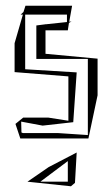

<svg xmlns="http://www.w3.org/2000/svg" viewBox="-20 -475 390 671"><path d="M34 -42 51 9H289L321 -142V-270L139 -287V-369H217L221 -395L230 -400L222 -399L232 -455H69L62 -433L52 -424H60L31 -324V-223L219 -208V-53L149 -64H61ZM54 -49V-50L129 -36L236 -48L248 -222L68 -233V-424H214V-398L139 -390V-391L138 -390L107 -386V-269H287V-3L182 -10H60L55 -12ZM242 164 248 58 150 109 76 160 228 176ZM217 88V160H121Z"/></svg>

Font: Quebrada
Style: Regular
Weight: 400
Designer: deFharo
Foundry: deFharo
Version: Version 1.034 2012